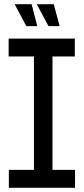

<svg xmlns="http://www.w3.org/2000/svg" viewBox="-20 -891 397 911"><path d="M22 0V-85H141V-623H21V-708H335V-623H229V-85H336V0ZM210 -767 155 -870V-871H235L263 -767ZM105 -767 50 -870V-871H130L157 -767Z"/></svg>

Font: Foldit Thin
Style: Regular
Weight: 400
Version: Version 1.003